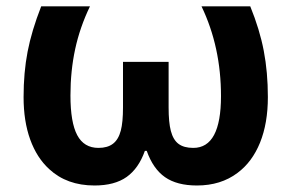

<svg xmlns="http://www.w3.org/2000/svg" viewBox="-20 -566 903 596"><path d="M132.8 -41Q94.2 -76.2 73.7 -133.1Q53.2 -189.9 53.2 -264.6Q53.2 -341.3 65.7 -405.8Q78.1 -470.2 107.9 -546.4H259.3Q228 -481.4 213.4 -413.8Q198.7 -346.2 198.7 -269.5Q198.7 -186 219.7 -146.5Q240.7 -106.9 285.6 -106.9Q314 -106.9 330.8 -119.9Q347.7 -132.8 355 -160.6Q361.8 -186.5 361.8 -232.4V-374H503.4V-232.4Q503.4 -186 510.3 -159.7Q517.6 -131.8 534.2 -119.4Q550.8 -106.9 580.1 -106.9Q666 -106.9 666 -267.6Q666 -420.4 605.5 -546.4H756.8Q786.1 -474.6 798.8 -408.2Q811.5 -341.8 811.5 -264.6Q811.5 -183.1 787.1 -123Q762.7 -63 717.3 -29.3Q665.5 9.8 591.3 9.8Q529.3 9.8 492.2 -16.1Q455.1 -42 435.5 -97.7H429.7Q410.6 -43.5 373.3 -16.8Q335.9 9.8 273.4 9.8Q187.5 9.8 132.8 -41Z"/></svg>

Font: Viking Open Sans
Style: Bold
Weight: 700
Foundry: Ascender Corporation
Version: Version 2.001